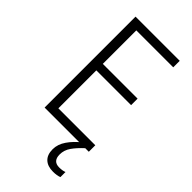

<svg xmlns="http://www.w3.org/2000/svg" viewBox="-286 -780 1066 1066"><g transform="rotate(45 247.0 -247.5)"><path d="M438 0H91V-714H438V-663H148V-400H421V-349H148V-51H438ZM334 125Q334 178 383 178Q397 178 408 176Q419 174 426 171V211Q416 215 403.5 217Q391 219 375 219Q333 219 309.5 197Q286 175 286 132Q286 93 311.5 56Q337 19 377 -12L410 0Q375 32 354.5 61.5Q334 91 334 125Z"/></g></svg>

Font: Noto Sans Kannada SemiCondensed Light
Style: Regular
Weight: 300
Width: 4
Designer: Jelle Bosma - Monotype Design Team
Foundry: Monotype Imaging Inc.
Version: Version 2.005; ttfautohint (v1.8.4.7-5d5b)